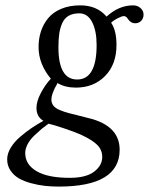

<svg xmlns="http://www.w3.org/2000/svg" viewBox="-20 -459 556 717"><path d="M161.1 2.9Q145.5 14.2 136 22Q126.5 29.8 109.4 45.9Q92.3 62 83.3 79.1Q74.2 96.2 74.2 112.8Q74.2 155.3 116.5 180.2Q158.7 205.1 240.2 205.1Q301.3 205.1 331.5 182.1Q361.8 159.2 361.8 127Q361.8 101.1 343.5 82.5Q325.2 64 282.2 43.9Q259.3 33.7 218.3 20Q177.2 6.3 161.1 2.9ZM415 -291Q415 -218.3 372.3 -175Q329.6 -131.8 263.2 -131.8Q223.1 -131.8 194.8 -148.9Q193.8 -147.5 190.4 -140.1L184.6 -129.9Q183.1 -126.5 180.2 -119.6Q177.2 -112.8 175.8 -108.4Q174.3 -104 173.1 -98.4Q171.9 -92.8 171.9 -87.9Q171.9 -74.2 179.4 -64.5Q187 -54.7 203.6 -47.9Q220.2 -41 235.8 -36.9Q251.5 -32.7 279.1 -26.1Q306.6 -19.5 325.2 -14.2Q426.8 16.1 426.8 100.1Q426.8 237.8 199.2 237.8Q172.9 237.8 147.9 235.1Q123 232.4 96.7 225.3Q70.3 218.3 51 207.3Q31.7 196.3 19.3 178Q6.8 159.7 6.8 136.2Q6.8 114.7 20 92.8Q33.2 70.8 55.2 52Q77.1 33.2 98.1 19Q119.1 4.9 142.1 -7.8Q116.2 -22.9 116.2 -56.2Q116.2 -80.6 132.8 -112.1Q149.4 -143.6 169.9 -165Q124 -220.2 124 -283.2Q124 -314.5 132.8 -341.6Q141.6 -368.7 159.7 -390.9Q177.7 -413.1 208.5 -426Q239.3 -439 279.8 -439Q342.3 -439 377.9 -397Q423.8 -439 477.1 -439Q493.7 -439 504.9 -428.7Q516.1 -418.5 516.1 -404.8Q516.1 -390.6 507.3 -381.3Q498.5 -372.1 484.9 -372.1Q467.8 -372.1 457 -389.2Q451.2 -398.9 441.9 -398.9Q436 -398.9 420.7 -391.4Q405.3 -383.8 395 -374Q415 -345.7 415 -291ZM340.8 -291Q340.8 -343.8 324 -376.5Q307.1 -409.2 275.9 -409.2Q252 -409.2 236.1 -399.9Q220.2 -390.6 212.2 -372.1Q204.1 -353.5 201.2 -332.8Q198.2 -312 198.2 -282.2Q198.2 -162.1 268.1 -162.1Q340.8 -162.1 340.8 -291Z"/></svg>

Font: Linux Libertine G
Style: Italic
Weight: 400
Italic angle: -12°
Designer: Philipp H. Poll
Foundry: Philipp H. Poll
Version: Version 5.1.3